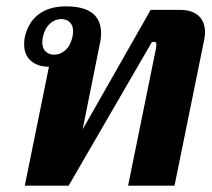

<svg xmlns="http://www.w3.org/2000/svg" viewBox="-20 -584 668 604"><path d="M134 -374Q99 -374 77.5 -392.5Q56 -411 56 -444Q56 -459 58 -467Q68 -513 101 -538.5Q134 -564 188 -564Q298 -564 298 -479Q298 -462 294 -446L240 -177L454 -553H545Q584 -553 604.5 -534.5Q625 -516 625 -482Q625 -471 622 -457L529 0H383L471 -433L472 -444Q472 -452 467 -452H458L196 0H58ZM208 -468Q210 -480 210 -485Q210 -504 199.5 -514Q189 -524 173 -524Q153 -524 137 -509.5Q121 -495 115 -468Q113 -456 113 -451Q113 -432 123.5 -422Q134 -412 150 -412Q170 -412 186 -426.5Q202 -441 208 -468Z"/></svg>

Font: Trirong
Style: Bold Italic
Weight: 700
Italic angle: -12°
Designer: Katatrad Team
Foundry: CadsonDemak
Version: Version 1.001